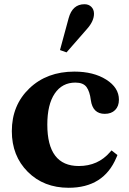

<svg xmlns="http://www.w3.org/2000/svg" viewBox="-20 -879 611 909"><path d="M305 10Q187 10 111.5 -65.5Q36 -141 36 -258Q36 -381 119 -460.5Q202 -540 332 -540Q423 -540 483 -502Q543 -464 543 -407Q543 -376 525 -358Q507 -340 476 -340Q419 -340 410 -405Q405 -446 389.5 -467Q374 -488 337 -488Q274 -488 239 -436Q204 -384 204 -289Q204 -93 353 -93Q444 -93 501 -159L508 -167L536 -145L531 -133Q471 10 305 10ZM295 -631 264 -642 305 -793Q323 -859 380 -859Q400 -859 412.5 -846.5Q425 -834 425 -814Q425 -779 392 -742Z"/></svg>

Font: Libre Caslon Text
Style: Bold
Weight: 700
Designer: Pablo Impallari, Rodrigo Fuenzalida
Foundry: Pablo Impallari, Rodrigo Fuenzalida
Version: Version 1.002